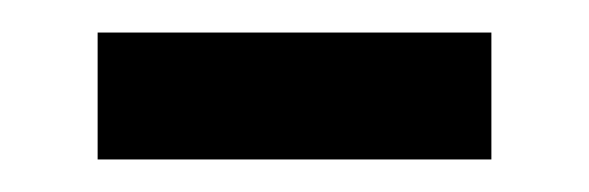

<svg xmlns="http://www.w3.org/2000/svg" viewBox="-20 -327 362 118"><path d="M40 -229H282V-307H40Z"/></svg>

Font: Noto Sans Osage
Style: Regular
Weight: 400
Designer: Monotype Design Team
Foundry: Monotype Imaging Inc.
Version: Version 2.002